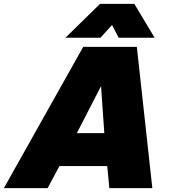

<svg xmlns="http://www.w3.org/2000/svg" viewBox="-67 -972 874 992"><path d="M640 -730 720 0H498L487 -114H240L179 0H-47L363 -730ZM271 -777 450 -952H627L732 -777H546L512 -843L452 -777ZM330 -284H472L455 -527Z"/></svg>

Font: Nacelle Black
Style: Italic
Weight: 900
Italic angle: -12°
Designer: Sora Sagano
Foundry: Sora Sagano
Version: Version 1.000;FEAKit 1.0